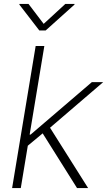

<svg xmlns="http://www.w3.org/2000/svg" viewBox="-20 -963 548 983"><path d="M115.7 -211.4 126 -273.9H136.7L450.2 -542.5H508.3L220.2 -295.4L214.4 -293.5ZM42 0 162.6 -727.5H207L86.4 0ZM374.5 0 192.9 -289.1 230 -318.8 431.2 0ZM126 -942.9 203.6 -840.8 314.5 -942.9H361.8L361.3 -939.5L213.9 -807.1H181.2L79.1 -939.5L79.6 -942.9Z"/></svg>

Font: Inter 16pt ExtraLight
Style: Italic
Weight: 250
Italic angle: -9.3988°
Version: Version 4.001;git-66647c0bb